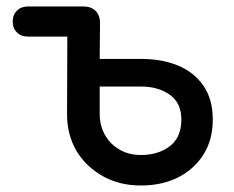

<svg xmlns="http://www.w3.org/2000/svg" viewBox="-20 -567 727 597"><path d="M418 9.8Q352.5 9.8 300.8 -18.6Q248 -47.9 217.8 -97.7Q188.5 -148.4 188.5 -210.9Q188.5 -306.6 189.5 -497.1Q191.4 -518.6 205.1 -533.2Q218.8 -546.9 240.2 -546.9Q262.7 -546.9 277.3 -533.2Q291 -518.6 291 -496.1Q291 -459 290 -383.8Q322.3 -383.8 418.9 -383.8Q483.4 -383.8 533.2 -363.3Q583 -342.8 612.3 -300.8Q641.6 -258.8 641.6 -195.3Q641.6 -131.8 612.3 -85.9Q583 -40 532.2 -14.6Q482.4 9.8 418 9.8ZM418 -85Q471.7 -85 507.8 -112.3Q543.9 -139.6 543.9 -195.3Q543.9 -247.1 507.8 -272.5Q471.7 -297.9 418.9 -297.9Q376 -297.9 290 -297.9Q290 -276.4 290 -212.9Q290 -158.2 326.2 -121.1Q363.3 -85 418 -85ZM67.4 -453.1Q45.9 -453.1 33.2 -465.8Q19.5 -478.5 19.5 -500Q19.5 -521.5 33.2 -534.2Q45.9 -546.9 67.4 -546.9Q125 -546.9 240.2 -546.9Q240.2 -523.4 240.2 -453.1Q196.3 -453.1 67.4 -453.1Z"/></svg>

Font: Abed
Style: Bold
Weight: 700
Designer: Johan Aakerlund
Version: Version 3.105